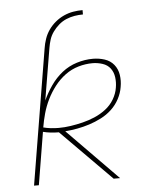

<svg xmlns="http://www.w3.org/2000/svg" viewBox="-53 -789 706 836"><g transform="rotate(-5 300.0 -371.5)"><path d="M160 -592Q163 -612 170 -632.5Q177 -653 189.5 -671Q202 -689 219.5 -703.5Q237 -718 257 -727Q277 -736 297.5 -739.5Q318 -743 339 -743V-724Q321 -724 302.5 -721Q284 -718 266 -710.5Q248 -703 233 -690Q218 -677 206.5 -661Q195 -645 189.5 -627.5Q184 -610 181 -592ZM410 0 190 -222H188Q171 -222 154 -224Q137 -226 121 -230L83 0H62L160 -592H181L143 -365Q158 -398 179.5 -429Q201 -460 230 -483Q259 -506 294.5 -517Q330 -528 365 -528Q392 -528 416.5 -520Q441 -512 456.5 -493Q472 -474 476 -448Q480 -422 475 -395Q471 -369 457.5 -343.5Q444 -318 423 -298.5Q402 -279 376.5 -266Q351 -253 324.5 -244.5Q298 -236 271 -231Q244 -226 218 -224L438 0ZM191 -241Q217 -241 243.5 -245Q270 -249 296.5 -255.5Q323 -262 349 -273Q375 -284 398 -301.5Q421 -319 435.5 -343.5Q450 -368 454 -394Q458 -417 455 -439.5Q452 -462 439.5 -478.5Q427 -495 405.5 -502Q384 -509 362 -509Q331 -509 300 -500Q269 -491 242.5 -471.5Q216 -452 195.5 -425.5Q175 -399 160.5 -369.5Q146 -340 137.5 -309.5Q129 -279 124 -249Q139 -245 156 -243Q173 -241 191 -241Z"/></g></svg>

Font: Iosevka Thin Extended
Style: Italic
Weight: 100
Width: 7
Italic angle: -9°
Monospace: yes
Designer: Belleve Invis
Foundry: Belleve Invis
Version: Version 32.5.0; ttfautohint (v1.8.4)